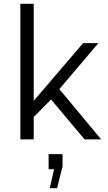

<svg xmlns="http://www.w3.org/2000/svg" viewBox="-20 -740 575 1019"><path d="M159 -205 421 -511H502L295 -267L517 0H429L251 -212L159 -119V0H88V-720H159ZM267 158H238V78H312V142L283 259H244Z"/></svg>

Font: Chivo Light
Style: Regular
Weight: 300
Designer: Hector Gatti
Foundry: Omnibus-Type
Version: Version 1.007